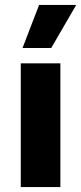

<svg xmlns="http://www.w3.org/2000/svg" viewBox="-20 -756 328 776"><path d="M224 -500V0H64V-500ZM138 -736H288L187 -562H71Z"/></svg>

Font: Prodigy Sans
Style: Bold
Weight: 700
Designer: Wei Huang
Foundry: Wei Huang
Version: Version 1.003; ttfautohint (v1.8.3)